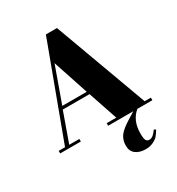

<svg xmlns="http://www.w3.org/2000/svg" viewBox="-220 -843 1134 1230"><g transform="rotate(-30 347.0 -227.5)"><path d="M432 -19 359 -235H161L84 -19H159V0H6V-19H53L308 -706H390L642 -19H688V0H577Q515 51 515 147Q515 184 522 197Q529 210 547 210Q573 210 602 167L615 175Q601 198 589 212.5Q577 227 552 239Q527 251 495 251Q451 251 423 230Q395 209 395 168Q395 126 417 96Q439 66 505 26L547 0H361V-19ZM264 -519 170 -257H351Z"/></g></svg>

Font: Abril Fatface
Style: Regular
Weight: 400
Designer: Veronika Burian, Jos Scaglione
Foundry: TypeTogether
Version: Version 1.001